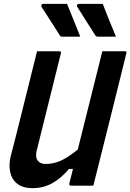

<svg xmlns="http://www.w3.org/2000/svg" viewBox="-20 -967 679 1000"><path d="M329 -947Q348 -901 364 -861Q380 -821 398 -776H306Q296 -776 292 -782Q268 -820 253.5 -842.5Q239 -865 226.5 -884.5Q214 -904 196 -932Q194 -937 196.5 -942Q199 -947 207 -947ZM515 -947Q533 -901 549 -861Q565 -821 584 -776H492Q481 -776 477 -782Q453 -820 438.5 -842.5Q424 -865 412 -884.5Q400 -904 382 -932Q379 -937 382 -942Q385 -947 392 -947ZM149 13Q99 13 70 -10Q41 -33 33 -71Q25 -109 36 -154Q65 -265 92.5 -377Q120 -489 148 -600Q154 -625 160.5 -650Q167 -675 173 -700H289Q301 -700 297 -689L171 -182Q163 -149 176 -131Q189 -113 217 -113Q256 -113 293 -128.5Q330 -144 385 -188Q417 -316 449 -444Q481 -572 513 -700H630Q642 -700 638 -689Q602 -544 566 -398.5Q530 -253 493 -107Q486 -79 479 -51.5Q472 -24 466 0H349Q344 0 342 -3.5Q340 -7 341 -11Q350 -47 360 -87H339Q299 -39 252.5 -13Q206 13 149 13Z"/></svg>

Font: Recursive Mn Lnr St SmB
Style: Italic
Weight: 600
Italic angle: -15°
Monospace: yes
Version: Version 1.079;hotconv 1.0.112;makeotfexe 2.5.65598; ttfautoh